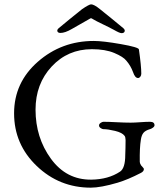

<svg xmlns="http://www.w3.org/2000/svg" viewBox="-20 -852 769 886"><path d="M410 -763Q402 -768 400 -768Q398 -768 390 -763Q323 -725 311 -718Q280 -700 259 -700Q248 -700 245 -707Q242 -714 251 -722Q299 -762 359 -810Q390 -831 400 -832Q414 -832 441 -810Q501 -762 549 -722Q558 -714 555 -706.5Q552 -699 541 -699Q532 -699 506 -714Q482 -727 452.5 -741Q423 -755 410 -763ZM621 -624Q632 -547 632 -512Q632 -504 627.5 -498Q623 -492 617 -492Q603 -492 594 -519Q583 -549 563 -572Q549 -590 507.5 -607.5Q466 -625 404 -625Q293 -625 218.5 -545Q144 -465 144 -346Q144 -217 215 -119.5Q286 -22 401 -23Q480 -24 534 -60Q558 -76 558 -137Q558 -145 559 -168.5Q560 -192 559.5 -206Q559 -220 555 -225Q544 -240 511 -248Q478 -256 457 -256Q452 -256 444.5 -261Q437 -266 437 -273Q437 -280 444.5 -285Q452 -290 457 -290Q481 -290 518 -288Q555 -286 583 -286Q600 -286 627 -288Q654 -290 672 -290Q693 -290 693 -274Q693 -268 685 -262.5Q677 -257 672 -256Q651 -250 642 -239Q633 -228 630 -207Q624 -171 625 -105Q625 -99 631 -89Q633 -86 638.5 -80.5Q644 -75 644 -72Q644 -61 630 -54Q570 -23 523 -9Q445 14 399 14Q254 14 149.5 -86Q45 -186 45 -329Q45 -471 154.5 -567Q264 -663 413 -663Q455 -663 537.5 -648.5Q620 -634 621 -624Z"/></svg>

Font: EB Garamond
Style: SC
Weight: 400
Version: Version 000.010